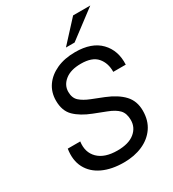

<svg xmlns="http://www.w3.org/2000/svg" viewBox="-219 -1034 1056 1172"><g transform="rotate(-30 309.0 -448.5)"><path d="M612 -494H524Q525 -556 490.5 -596Q456 -636 377 -636Q305 -636 265 -604Q225 -572 225 -525Q225 -482 250.5 -459Q276 -436 322 -418L403 -386Q480 -355 521 -311Q562 -267 562 -199Q562 -130 528.5 -81.5Q495 -33 437 -7.5Q379 18 305 18Q219 18 157 -11Q95 -40 66 -95Q37 -150 49 -227H137Q127 -154 172 -109.5Q217 -65 307 -65Q386 -65 428 -99Q470 -133 470 -186Q470 -233 446 -258.5Q422 -284 372 -303L287 -336Q215 -364 174 -404Q133 -444 133 -516Q133 -575 164 -619.5Q195 -664 251 -689.5Q307 -715 382 -715Q498 -715 557.5 -653.5Q617 -592 612 -494ZM348 -767 484 -915H605L409 -767Z"/></g></svg>

Font: Fragment Mono SC
Style: Italic
Weight: 400
Italic angle: -12°
Monospace: yes
Designer: Wei Huang based on Nimbus Sans by URW Studio, based on Helvetica by Max Miedinger.
Foundry: Wei Huang
Version: Version 1.012; ttfautohint (v1.8.4.7-5d5b)